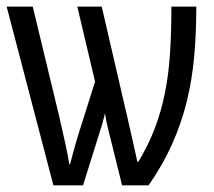

<svg xmlns="http://www.w3.org/2000/svg" viewBox="-22 -556 642 576"><path d="M138.2 0 -2 -536.1H76.2L155.8 -206.1Q165.5 -164.6 173.8 -126.2Q182.1 -87.9 186 -63H188Q190.4 -71.8 194.1 -85.4Q197.8 -99.1 202.1 -115Q206.5 -130.9 211.4 -147.2Q216.3 -163.6 221.2 -178.2L263.2 -311L210 -536.1H283.2L350.1 -247.1Q354 -231 359.4 -207.5Q364.7 -184.1 370.4 -158.9Q376 -133.8 381.3 -110.4Q386.7 -86.9 390.1 -70.8H393.1Q423.8 -121.6 443.1 -172.9Q462.4 -224.1 473.4 -280.3Q484.4 -336.4 488.3 -399.4Q492.2 -462.4 492.2 -536.1H566.9Q566.9 -456.5 560.5 -386.2Q554.2 -315.9 538.1 -250.7Q522 -185.5 494.4 -123.8Q466.8 -62 423.8 0H344.2L303.2 -166Q299.8 -178.7 297.1 -192.4Q294.4 -206.1 293 -215.8Q290.5 -206.1 286.6 -190.9Q282.7 -175.8 278.8 -165L227.1 0Z"/></svg>

Font: Apple Sans Adjectives
Style: Regular
Weight: 400
Monospace: yes
Foundry: Apple Sans Adjectives
Version: Version 0.01